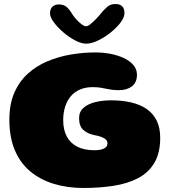

<svg xmlns="http://www.w3.org/2000/svg" viewBox="-20 -893 847 954"><path d="M394.5 41Q314.5 41 247.2 20.5Q180 0 130.2 -41.5Q80.5 -83 53.5 -147Q26.5 -211 26.5 -298.5Q26.5 -375 50.8 -431.2Q75 -487.5 117.5 -526.2Q160 -565 215 -588.2Q270 -611.5 331.5 -622Q393 -632.5 454.5 -632.5Q491 -632.5 527.2 -625.8Q563.5 -619 593.8 -605.2Q624 -591.5 642.2 -570.5Q660.5 -549.5 660.5 -521.5Q660.5 -483 635.5 -464Q610.5 -445 572 -445Q551.5 -445 536 -447Q520.5 -449 506.5 -452.2Q492.5 -455.5 476.8 -457.8Q461 -460 440.5 -460Q404.5 -460 377 -448Q349.5 -436 331.2 -414.2Q313 -392.5 303.5 -362.2Q294 -332 294 -296Q294 -249 311.5 -215.5Q329 -182 363.8 -164.2Q398.5 -146.5 449 -146.5Q462 -146.5 473.8 -148.2Q485.5 -150 494.5 -154Q503.5 -158 508.8 -164.5Q514 -171 514 -181Q514 -191 507 -198.5Q500 -206 485.2 -212Q470.5 -218 447 -222Q415.5 -228.5 394.2 -247.2Q373 -266 373 -306Q373 -338 395.2 -357.5Q417.5 -377 454 -385.8Q490.5 -394.5 532 -394.5Q587 -394.5 632 -384Q677 -373.5 709.2 -351Q741.5 -328.5 758.8 -293.2Q776 -258 776 -208.5Q776 -132.5 746.8 -83.5Q717.5 -34.5 665.5 -7.5Q613.5 19.5 544.2 30.2Q475 41 394.5 41ZM408 -676Q384.5 -676 353.8 -692Q323 -708 294.5 -732.5Q266 -757 247.2 -782.5Q228.5 -808 228.5 -826.5Q228.5 -848 240.5 -859.5Q252.5 -871 271.5 -871Q297 -871 311.5 -858Q326 -845 338.5 -823.5Q347 -810 360 -795.8Q373 -781.5 386 -772Q399 -762.5 407.5 -762.5Q416 -762.5 429.5 -773.2Q443 -784 457.5 -799Q472 -814 482.5 -827.5Q499 -847.5 514.2 -860.2Q529.5 -873 553.5 -873Q598.5 -873 598.5 -827.5Q598.5 -807 579 -781Q559.5 -755 529.2 -731Q499 -707 466.5 -691.5Q434 -676 408 -676Z"/></svg>

Font: Gluten ExtraBold
Style: Regular
Weight: 800
Designer: Tyler Finck
Foundry: Etcetera Type Company
Version: Version 1.300